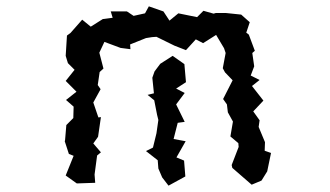

<svg xmlns="http://www.w3.org/2000/svg" viewBox="-20 -544 1040 605"><path d="M661 -434 686 -392 691 -377 682 -329 689 -316 713 -291 683 -232 695 -215 698 -190 714 -161 706 -114 731 -93 732 -81 710 -24 712 -15 773 38 804 25 822 -4 834 -62 814 -69 815 -96 795 -144 798 -165 778 -193 810 -227 774 -273 798 -292 770 -306 781 -335 775 -377 783 -384 764 -435 756 -441 767 -474 740 -498 692 -503H660L653 -501L621 -510L601 -490L542 -502L514 -479L495 -508L449 -524L437 -502L401 -494L380 -508H329L335 -488L304 -484L266 -460L239 -482L202 -440L191 -432L187 -368L194 -345L215 -324L187 -289L221 -255L188 -229L212 -208L211 -172L189 -150L185 -102L184 -99L197 -59L212 -53L187 9L222 34L280 32L278 6L286 -54L298 -64L274 -92L289 -113L298 -175L290 -174L274 -221L297 -263L288 -276L294 -317L306 -328L293 -378L309 -412L360 -393L391 -389L390 -404L440 -424L459 -427L473 -428L530 -400L566 -386L597 -420L620 -408ZM440 -68 477 -39 479 -13 491 15 511 41 564 12 560 -38 536 -48 565 -99 527 -106 540 -157 562 -160 535 -215 562 -251 535 -265 566 -285 561 -342 524 -368 485 -343 467 -319 460 -299 465 -250 445 -245 466 -228 475 -182 479 -166 473 -124 462 -79Z"/></svg>

Font: チョークS
Style: Regular
Weight: 400
Designer: [Stick] Fontworks Inc.
Foundry: [Stick] Fontworks Inc.
Version: Version 1.200;FEAKit 1.0